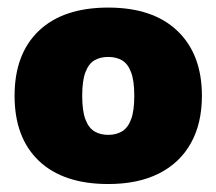

<svg xmlns="http://www.w3.org/2000/svg" viewBox="-20 -770 557 494"><path d="M258.5 -296.5Q143 -296.5 80.2 -356Q17.5 -415.5 17.5 -523.5Q17.5 -631.5 80.2 -691Q143 -750.5 258.5 -750.5Q374 -750.5 436.8 -690.2Q499.5 -630 499.5 -523.5Q499.5 -452.5 471.2 -401.8Q443 -351 389.2 -323.8Q335.5 -296.5 258.5 -296.5ZM258.5 -423Q279 -423 294 -432Q309 -441 317.2 -462.8Q325.5 -484.5 325.5 -523.5Q325.5 -562.5 317.2 -584.2Q309 -606 294 -614.8Q279 -623.5 258.5 -623.5Q238 -623.5 223 -614.8Q208 -606 199.8 -584.2Q191.5 -562.5 191.5 -523.5Q191.5 -484.5 199.8 -462.8Q208 -441 223 -432Q238 -423 258.5 -423Z"/></svg>

Font: Encode Sans SC Condensed Thin ExtraBold
Style: Regular
Weight: 800
Version: Version 3.002